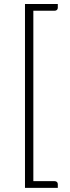

<svg xmlns="http://www.w3.org/2000/svg" viewBox="-20 -778 337 930"><path d="M141.5 -726V99.5H244.5Q251.5 99.5 255.8 103.5Q260 107.5 260 114V132H101V-758.5H260V-740.5Q260 -734 255.8 -730Q251.5 -726 244.5 -726Z"/></svg>

Font: LatoLatin Light
Style: Regular
Weight: 300
Designer: Lukasz Dziedzic with Adam Twardoch and Botio Nikoltchev
Foundry: tyPoland Lukasz Dziedzic
Version: Version 2.015; 2015-08-06; http://www.latofonts.com/